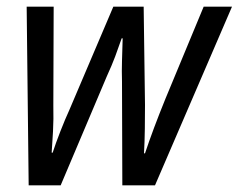

<svg xmlns="http://www.w3.org/2000/svg" viewBox="-20 -556 716 576"><path d="M66 0H162L300 -326Q316 -361 325.5 -386.5Q335 -412 345 -441H348Q347 -405 346 -374Q345 -343 346 -311L347 0H445L676 -536H591L476 -259Q439 -168 415 -96H412Q414 -130 414.5 -170Q415 -210 415 -241L411 -536H320L188 -226Q176 -200 161.5 -163Q147 -126 138 -98H135Q137 -125 139 -161.5Q141 -198 140 -240L141 -536H60Z"/></svg>

Font: Noto Sans UI SemiCondensed
Style: Italic
Weight: 400
Width: 4
Italic angle: -12°
Designer: Monotype Design Team
Foundry: Monotype Imaging Inc.
Version: Version 1.901